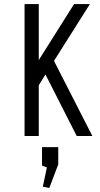

<svg xmlns="http://www.w3.org/2000/svg" viewBox="-20 -670 495 946"><path d="M171 0H101V-650H171V-374L345 -650H423L246 -370L435 0H358L204 -303L171 -250ZM187 55H267V140L223 256L191 250L211 155L187 146Z"/></svg>

Font: Unica One
Style: Regular
Weight: 400
Designer: Eduardo Rodriguez Tunni
Foundry: Eduardo Rodriguez Tunni
Version: Version 1.001